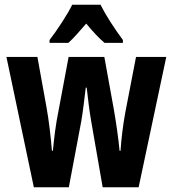

<svg xmlns="http://www.w3.org/2000/svg" viewBox="-20 -786 725 806"><path d="M402 -766H283C265 -728 219 -658 188 -618V-606H267C287 -624 313 -653 342 -687C370 -653 395 -626 419 -606H496V-618C459 -668 424 -722 402 -766ZM363 -276 411 0H562L678 -547H551L506 -314C496 -259 489 -201 486 -153H482C477 -206 468 -268 458 -326L418 -547H268L227 -328C213 -261 207 -203 202 -153H198C193 -214 185 -282 175 -337L137 -547H7L122 0H269L321 -276C328 -315 334 -370 340 -418H344C349 -375 355 -320 363 -276Z"/></svg>

Font: Noto Sans Myanmar UI ExtraCondensed
Style: Bold
Weight: 700
Width: 2
Designer: Monotype Design Team
Foundry: Monotype Imaging Inc.
Version: Version 2.103